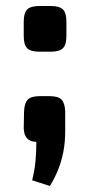

<svg xmlns="http://www.w3.org/2000/svg" viewBox="-20 -472 297 639"><path d="M149 -452Q178 -452 189.5 -440.5Q201 -429 201 -400V-352Q201 -323 189.5 -311.5Q178 -300 149 -300H111Q82 -300 70.5 -311.5Q59 -323 59 -352V-400Q59 -429 70.5 -440.5Q82 -452 111 -452ZM145 -152Q174 -152 185 -140.5Q196 -129 197 -100V-36Q197 3 190.5 35Q184 67 173 94Q162 121 146 147L87 128Q95 96 98 65.5Q101 35 101 0Q60 0 59 -46L60 -100Q61 -129 72.5 -140.5Q84 -152 112 -152Z"/></svg>

Font: Exo 2
Style: Bold
Weight: 700
Designer: Natanael Gama
Foundry: Natanael Gama
Version: Version 2.010